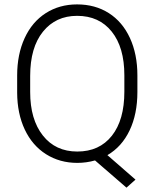

<svg xmlns="http://www.w3.org/2000/svg" viewBox="-20 -741 717 885"><path d="M613.3 -316.9Q613.3 -215.3 577.4 -139.9Q541.5 -64.5 475.1 -25.9L604.5 86.9L563 124L418 -1.5Q377.9 9.8 336.4 9.8Q255.4 9.8 192.1 -30.3Q128.9 -70.3 94.2 -143.8Q59.6 -217.3 59.1 -313.5V-393.1Q59.1 -490.2 93.5 -565.2Q127.9 -640.1 190.9 -680.4Q253.9 -720.7 335.4 -720.7Q418.5 -720.7 481.4 -680.7Q544.4 -640.6 578.9 -565.9Q613.3 -491.2 613.3 -393.6ZM553.2 -394Q553.2 -522.5 495.1 -595.2Q437 -668 335.4 -668Q236.8 -668 178 -595Q119.1 -522 119.1 -391.1V-316.9Q119.1 -190.4 177.5 -116.5Q235.8 -42.5 336.4 -42.5Q438 -42.5 495.6 -115.2Q553.2 -188 553.2 -318.4Z"/></svg>

Font: Vazir Thin UI
Style: Thin-UI
Weight: 100
Designer: Saber Rastikerdar
Foundry: Saber Rastikerdar
Version: Version 30.0.0